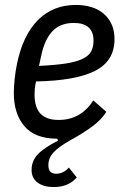

<svg xmlns="http://www.w3.org/2000/svg" viewBox="-20 -550 501 778"><path d="M197 208Q157 208 132.5 190Q108 172 108 139Q108 102 133 75.5Q158 49 215 20L212 12Q122 12 79 -38.5Q36 -89 36 -173Q36 -199 39.5 -231Q43 -263 49 -292Q73 -408 134 -469Q195 -530 288 -530Q321 -530 349.5 -521.5Q378 -513 399 -495.5Q420 -478 432 -452Q444 -426 444 -391Q444 -303 365.5 -263Q287 -223 126 -220Q122 -203 121 -190.5Q120 -178 120 -168Q120 -114 144.5 -89Q169 -64 217 -64Q264 -64 299 -84.5Q334 -105 358 -143L411 -97Q391 -65 354.5 -38Q318 -11 269 16Q217 45 196.5 68Q176 91 176 119Q176 154 207 154Q237 154 259 129L291 169Q258 208 197 208ZM279 -457Q225 -457 193.5 -424.5Q162 -392 148 -329L138 -283Q203 -286 245.5 -292.5Q288 -299 313.5 -311Q339 -323 349 -341Q359 -359 359 -385Q359 -457 279 -457Z"/></svg>

Font: IBM Plex Sans Condensed Text
Style: Italic
Weight: 450
Width: 3
Italic angle: -11°
Designer: Mike Abbink, Paul van der Laan, Pieter van Rosmalen
Foundry: Bold Monday
Version: Version 1.1